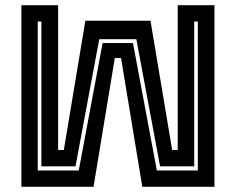

<svg xmlns="http://www.w3.org/2000/svg" viewBox="-20 -720 909 740"><path d="M62.5 -700H204V-142H226L309 -640H560L643.5 -142H665V-700H806.5V0H528.5L446.5 -496.5H422.5L340.5 0H62.5ZM125.5 -637V-63H283.5L375.5 -554H492.5L584.5 -63H742.5V-637H728.5V-79H597L505.5 -569H362.5L271 -79H139.5V-637Z"/></svg>

Font: Tourney Thin
Style: Regular
Weight: 100
Designer: Tyler Finck
Foundry: Etcetera Type Co
Version: Version 1.015